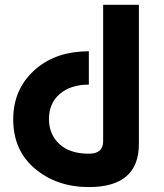

<svg xmlns="http://www.w3.org/2000/svg" viewBox="-20 -757 672 787"><path d="M344.2 9.8Q213.4 9.8 123.8 -65.2Q34.2 -140.1 34.2 -268.1Q34.2 -396 128.9 -476.1Q212.9 -546.9 344.2 -546.9V-410.2Q269 -410.2 224.1 -371.1Q180.7 -333 180.7 -269Q180.7 -206.1 223.6 -166.5Q266.1 -127 344.2 -127Q402.8 -127 402.8 -177.7V-737.3H549.3V-167Q549.3 9.8 344.2 9.8Z"/></svg>

Font: New Shape
Style: Bold
Weight: 700
Designer: Wojciech Kalinowski "wmk69" (wmk69@o2.pl)
Foundry: Wojciech Kalinowski "wmk69" (wmk69@o2.pl)
Version: Version 2.1.1; 2021-05-14